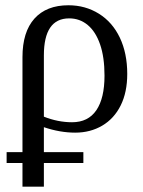

<svg xmlns="http://www.w3.org/2000/svg" viewBox="-20 -489 539 722"><path d="M145 124V212.9H64.5V124H4.9V83H64.5V-273.9Q64.5 -369.1 109.6 -419.2Q154.8 -469.2 237.3 -469.2Q300.8 -469.2 351.8 -437.5Q402.8 -405.8 430.7 -347.2Q458.5 -288.6 458.5 -210.9Q458.5 -142.1 433.8 -92.5Q409.2 -43 364.5 -16.6Q319.8 9.8 262.7 9.8Q205.6 9.8 145 -10.7V83H293.5V124ZM251 -29.3Q311.5 -29.3 342.3 -74.5Q373 -119.6 373 -204.6Q373 -273.9 356.4 -322Q339.8 -370.1 309.8 -395Q279.8 -419.9 240.2 -419.9Q145 -419.9 145 -280.8V-50.3Q197.8 -29.3 251 -29.3Z"/></svg>

Font: Liberation Serif
Style: Regular
Weight: 400
Designer: Steve Matteson
Foundry: Ascender Corporation
Version: Version 2.1.5